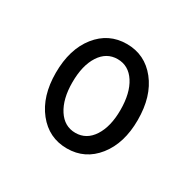

<svg xmlns="http://www.w3.org/2000/svg" viewBox="-75 -785 426 422"><g transform="rotate(30 138.0 -573.5)"><path d="M138 -441Q92 -441 63 -477.5Q34 -514 34 -573Q34 -633 63 -669.5Q92 -706 138 -706Q184 -706 213 -669.5Q242 -633 242 -573Q242 -514 213 -477.5Q184 -441 138 -441ZM137 -480Q165 -480 181.5 -505.5Q198 -531 198 -573Q198 -616 181.5 -641.5Q165 -667 137 -667Q109 -667 92.5 -641.5Q76 -616 76 -573Q76 -531 92.5 -505.5Q109 -480 137 -480Z"/></g></svg>

Font: Asap Condensed Light
Style: Regular
Weight: 300
Width: 3
Designer: Pablo Cosgaya
Foundry: Omnibus-Type
Version: Version 3.001; ttfautohint (v1.8.4.7-5d5b)